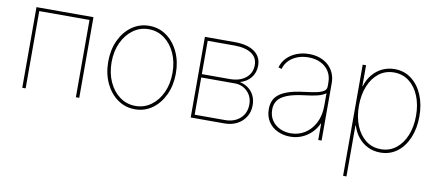

<svg xmlns="http://www.w3.org/2000/svg" viewBox="-67 -804 2889 1264"><g transform="rotate(10 1377.0 -171.5)"><path d="M470.7 -539.1V0H448.2V-516.6H112.3V0H89.8V-539.1Z M843.8 10.7Q778.8 10.7 727.5 -25.9Q676.3 -62.5 646.7 -125.7Q617.2 -189 617.2 -268.6Q617.2 -348.1 646.7 -411.1Q676.3 -474.1 727.5 -510.5Q778.8 -546.9 843.8 -546.9Q908.2 -546.9 959.2 -510.5Q1010.3 -474.1 1039.8 -410.9Q1069.3 -347.7 1069.3 -268.6Q1069.3 -189 1039.8 -125.7Q1010.3 -62.5 959.5 -25.9Q908.7 10.7 843.8 10.7ZM843.8 -11.7Q901.9 -11.7 947.8 -45.2Q993.7 -78.6 1020.3 -136.7Q1046.9 -194.8 1046.9 -268.6Q1046.9 -341.8 1020.3 -399.7Q993.7 -457.5 947.8 -491Q901.9 -524.4 843.8 -524.4Q785.6 -524.4 739.5 -490.7Q693.4 -457 666.5 -399.4Q639.6 -341.8 639.6 -268.6Q639.6 -194.8 666.3 -136.7Q692.9 -78.6 739 -45.2Q785.2 -11.7 843.8 -11.7Z M1215.8 0V-539.1H1415Q1500 -539.1 1546.9 -506.1Q1593.8 -473.1 1593.8 -412.6Q1593.8 -365.7 1566.9 -332.3Q1540 -298.8 1494.1 -286.1Q1528.3 -278.3 1552.7 -259.5Q1577.1 -240.7 1590.3 -212.9Q1603.5 -185.1 1603.5 -149.4Q1603.5 -105.5 1582.5 -71.8Q1561.5 -38.1 1524.9 -19Q1488.3 0 1440.4 0ZM1238.3 -22.5H1440.4Q1503.4 -22.5 1542.2 -57.9Q1581.1 -93.3 1581.1 -151.4Q1581.1 -203.6 1547.1 -237.5Q1513.2 -271.5 1461.9 -271.5H1238.3ZM1238.3 -293.9H1425.8Q1491.2 -293.9 1531.2 -326.2Q1571.3 -358.4 1571.3 -412.6Q1571.3 -463.4 1530.5 -490Q1489.7 -516.6 1415 -516.6H1238.3Z M1881.3 10.7Q1836.4 10.7 1797.9 -7.1Q1759.3 -24.9 1735.8 -59.8Q1712.4 -94.7 1712.4 -145Q1712.4 -173.3 1721.9 -197.8Q1731.4 -222.2 1754.4 -241.2Q1777.3 -260.3 1817.9 -274.2Q1858.4 -288.1 1920.4 -295.4Q1960 -300.3 1993.9 -306.4Q2027.8 -312.5 2048.1 -324Q2068.4 -335.4 2068.4 -356.9V-384.8Q2068.4 -426.8 2048.8 -458Q2029.3 -489.3 1993.9 -506.8Q1958.5 -524.4 1911.6 -524.4Q1871.6 -524.4 1837.9 -511.5Q1804.2 -498.5 1781.2 -474.9Q1758.3 -451.2 1749.5 -418.5L1727.5 -425.3Q1737.8 -461.9 1764.2 -489.3Q1790.5 -516.6 1828.9 -531.7Q1867.2 -546.9 1911.6 -546.9Q1952.6 -546.9 1985.8 -534.7Q2019 -522.5 2042.5 -500.5Q2065.9 -478.5 2078.4 -449Q2090.8 -419.4 2090.8 -384.8V0H2068.4V-109.4H2065.9Q2049.8 -73.2 2022.2 -46.4Q1994.6 -19.5 1958.7 -4.4Q1922.9 10.7 1881.3 10.7ZM1881.3 -11.7Q1933.1 -11.7 1975.6 -38.3Q2018.1 -64.9 2043.2 -114Q2068.4 -163.1 2068.4 -229V-312.5Q2058.1 -304.7 2044.2 -298.6Q2030.3 -292.5 2012.9 -288.1Q1995.6 -283.7 1973.9 -280.3Q1952.1 -276.9 1927.2 -273.9Q1854.5 -265.1 1812.5 -248Q1770.5 -231 1752.7 -205.6Q1734.9 -180.2 1734.9 -145Q1734.9 -104 1754.4 -74.2Q1773.9 -44.4 1807.1 -28.1Q1840.3 -11.7 1881.3 -11.7Z M2270.5 204.1V-539.1H2293V-399.4H2295.4Q2308.6 -443.8 2335.9 -477.1Q2363.3 -510.3 2401.1 -528.6Q2439 -546.9 2483.9 -546.9Q2547.9 -546.9 2595.7 -510.7Q2643.6 -474.6 2670.4 -411.6Q2697.3 -348.6 2697.3 -268.6Q2697.3 -188 2670.7 -124.8Q2644 -61.5 2596.2 -25.4Q2548.3 10.7 2483.9 10.7Q2438.5 10.7 2400.9 -7.6Q2363.3 -25.9 2336.2 -59.1Q2309.1 -92.3 2295.4 -136.7H2293V204.1ZM2483.9 -11.7Q2541.5 -11.7 2584.5 -45.2Q2627.4 -78.6 2651.1 -136.5Q2674.8 -194.3 2674.8 -268.6Q2674.8 -342.3 2651.1 -400.1Q2627.4 -458 2584.5 -491.2Q2541.5 -524.4 2483.9 -524.4Q2425.8 -524.4 2382.8 -491.2Q2339.8 -458 2316.4 -400.1Q2293 -342.3 2293 -268.6Q2293 -194.3 2316.4 -136.5Q2339.8 -78.6 2382.6 -45.2Q2425.3 -11.7 2483.9 -11.7Z"/></g></svg>

Font: Inter 18pt Thin
Style: Regular
Weight: 250
Designer: Rasmus Andersson
Foundry: rsms
Version: Version 4.001;git-66647c0bb